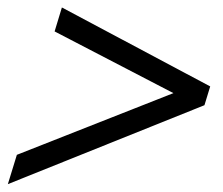

<svg xmlns="http://www.w3.org/2000/svg" viewBox="-62 -468 582 501"><path d="M471.5 -193.5 -41.5 12.5 -18 -64 390.5 -225 80.5 -386 99.5 -448.5 486.5 -242.5Z"/></svg>

Font: Newsreader Text
Style: Bold Italic
Weight: 700
Italic angle: -17°
Designer: Hugues Gentile
Foundry: Production Type
Version: Version 1.001